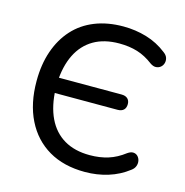

<svg xmlns="http://www.w3.org/2000/svg" viewBox="-107 -814 888 922"><g transform="rotate(15 337.5 -352.5)"><path d="M395 9Q290 9 215 -35Q140 -79 99.5 -160.5Q59 -242 59 -353Q59 -436 82 -502.5Q105 -569 148 -616.5Q191 -664 253.5 -689Q316 -714 395 -714Q455 -714 510.5 -697.5Q566 -681 612 -645Q627 -634 631 -621Q635 -608 631.5 -595.5Q628 -583 618.5 -575Q609 -567 595.5 -566Q582 -565 566 -576Q528 -605 487.5 -617.5Q447 -630 397 -630Q322 -630 270 -599.5Q218 -569 189.5 -511.5Q161 -454 157 -372L128 -396H470Q490 -396 500.5 -386Q511 -376 511 -359Q511 -340 500.5 -330Q490 -320 470 -320H126L157 -342Q160 -256 188.5 -196.5Q217 -137 269.5 -106Q322 -75 397 -75Q447 -75 488.5 -88Q530 -101 569 -131Q585 -142 598 -141Q611 -140 619.5 -131Q628 -122 630.5 -109Q633 -96 628 -82.5Q623 -69 609 -59Q565 -25 510.5 -8Q456 9 395 9Z"/></g></svg>

Font: Nunito Medium
Style: Regular
Weight: 500
Designer: Vernon Adams
Foundry: Vernon Adams
Version: Version 3.601